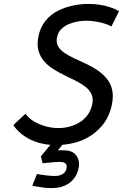

<svg xmlns="http://www.w3.org/2000/svg" viewBox="-20 -730 629 982"><path d="M310 -3H249L189 70L198 105Q218 103 233.5 101.5Q249 100 262 99Q275 98 285 98Q307 98 315.5 106.5Q324 115 320 133Q318 144 310 152.5Q302 161 290 165.5Q278 170 262 170Q245 170 225 168Q205 166 190 163.5Q175 161 169 160L145 220Q146 220 161 223Q176 226 198.5 229Q221 232 244 232Q300 232 336 205Q372 178 382 130Q390 95 371 66.5Q352 38 304 39Q300 39 294 38.5Q288 38 276 39ZM550 -595 589 -673Q568 -685 542 -693.5Q516 -702 488 -706Q460 -710 433 -710Q393 -710 352.5 -701.5Q312 -693 275.5 -674.5Q239 -656 213 -624Q187 -592 177 -546Q168 -503 176.5 -472Q185 -441 204.5 -418Q224 -395 251.5 -377.5Q279 -360 309 -345.5Q339 -331 367 -317Q395 -303 416.5 -286.5Q438 -270 448 -248Q458 -226 452 -197Q445 -165 428 -142Q411 -119 387.5 -104.5Q364 -90 336 -82.5Q308 -75 280 -75Q247 -75 215 -83.5Q183 -92 155.5 -108Q128 -124 110 -148L48 -90Q71 -57 104.5 -34Q138 -11 179.5 0.5Q221 12 265 12Q314 12 360 0.5Q406 -11 445 -36.5Q484 -62 512 -100Q540 -138 552 -193Q561 -238 553.5 -271Q546 -304 525.5 -328.5Q505 -353 477.5 -371.5Q450 -390 419.5 -404Q389 -418 360 -431.5Q331 -445 309 -460Q287 -475 276.5 -494.5Q266 -514 272 -540Q277 -565 293 -581Q309 -597 331.5 -606.5Q354 -616 377 -620Q400 -624 420 -624Q443 -624 466 -620.5Q489 -617 510 -611Q531 -605 550 -595Z"/></svg>

Font: Advent Pro SemiBold
Style: Italic
Weight: 600
Italic angle: -12°
Version: Version 3.000